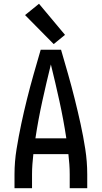

<svg xmlns="http://www.w3.org/2000/svg" viewBox="-20 -999 540 1019"><path d="M57 0H150V-74Q150 -101 152 -127.5Q154 -154 157 -181H343Q346 -154 348 -127.5Q350 -101 350 -74V0H443V-74Q443 -141 432.5 -208.5Q422 -276 407.5 -342Q393 -408 376.5 -474Q360 -540 341.5 -605Q323 -670 304 -735H196Q177 -670 158.5 -605Q140 -540 123.5 -474Q107 -408 93 -342Q79 -276 68 -208.5Q57 -141 57 -74ZM168 -265Q183 -364 204.5 -462Q226 -560 250 -657Q274 -560 295.5 -462Q317 -364 332 -265ZM265 -765 325 -814 187 -979 113 -919Z"/></svg>

Font: Iosevka SS08 Medium
Style: Regular
Weight: 500
Monospace: yes
Designer: Belleve Invis
Foundry: Belleve Invis
Version: Version 3.4.3; ttfautohint (v1.8.3)